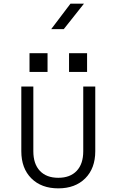

<svg xmlns="http://www.w3.org/2000/svg" viewBox="-20 -1025 640 1054"><path d="M300 9Q207 9 152 -46Q97 -101 97 -195V-550H163V-195Q163 -125 199 -87Q235 -49 300 -49Q365 -49 401 -87Q437 -125 437 -195V-550H503V-195Q503 -101 448 -46Q393 9 300 9ZM142 -733H241V-630H142ZM359 -733H458V-630H359ZM261 -865 367 -1005H441L330 -865Z"/></svg>

Font: Tiny ExtraLight
Style: Regular
Weight: 200
Monospace: yes
Designer: Philipp Nurullin, Konstantin Bulenkov
Foundry: JetBrains
Version: Version 2.251; ttfautohint (v1.8.4.7-5d5b)